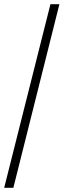

<svg xmlns="http://www.w3.org/2000/svg" viewBox="-20 -780 305 921"><path d="M0 121H44L265 -760H222Z"/></svg>

Font: Noto Serif Khmer SemiCondensed Light
Style: Regular
Weight: 300
Width: 4
Designer: Danh Hong and the Monotype Design Team
Foundry: Monotype Imaging Inc.
Version: Version 2.004